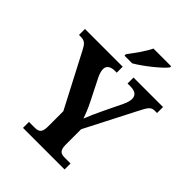

<svg xmlns="http://www.w3.org/2000/svg" viewBox="-256 -1068 1205 1205"><g transform="rotate(45 346.5 -465.5)"><path d="M294 -784V-771H362C425 -807 523 -886 548 -921V-931H391C370 -886 323 -822 294 -784ZM164 0H533V-53H484C453 -53 428 -57 428 -115V-252L598 -583C629 -645 640 -661 674 -661H693V-714H431V-661H454C498 -661 520 -646 520 -612C520 -601 517 -581 503 -552L445 -432C423 -387 405 -345 391 -310C380 -341 368 -372 347 -414L273 -561C265 -578 258 -599 258 -616C258 -643 278 -661 318 -661H335V-714H0V-661H13C52 -661 64 -647 84 -608L269 -253V-114C269 -57 243 -53 211 -53H164Z"/></g></svg>

Font: Noto Nastaliq Urdu
Style: Bold
Weight: 700
Designer: Monotype Design Team (Patrick Giasson: type design, Kamal Mansour: OpenType code, Glenda Bellarosa). Updated by Simon Co
Foundry: Monotype Imaging Inc., Simon Cozens
Version: Version 3.009